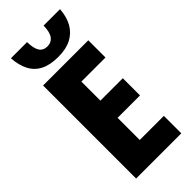

<svg xmlns="http://www.w3.org/2000/svg" viewBox="-295 -992 1042 1042"><g transform="rotate(-45 225.5 -471.0)"><path d="M421 -942Q417 -885 394.5 -846Q372 -807 332 -786Q292 -765 231 -765Q170 -765 130 -785Q90 -805 69 -844.5Q48 -884 44 -942H168Q169 -892 184 -869.5Q199 -847 231 -847Q260 -847 277 -869.5Q294 -892 295 -942ZM410 0H63V-714H410V-582H225V-436H397V-304H225V-134H410Z"/></g></svg>

Font: Noto Sans Display Condensed ExtraBold
Style: Regular
Weight: 800
Width: 3
Designer: Monotype Design Team
Foundry: Monotype Imaging Inc.
Version: Version 2.003